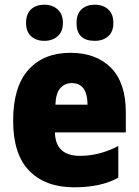

<svg xmlns="http://www.w3.org/2000/svg" viewBox="-20 -788 591 818"><path d="M384 -614Q419 -614 441 -633.5Q463 -653 463 -690Q463 -728 441 -748Q419 -768 384 -768Q349 -768 327.5 -748.5Q306 -729 306 -690Q306 -614 384 -614ZM169 -614Q203 -614 225.5 -633.5Q248 -653 248 -690Q248 -728 225.5 -748Q203 -768 169 -768Q134 -768 112.5 -748.5Q91 -729 91 -690Q91 -653 112.5 -633.5Q134 -614 169 -614ZM36 -274Q36 -130 105 -60Q174 10 296 10Q411 10 484 -31V-166Q404 -124 321 -124Q216 -124 214 -224H516V-310Q516 -435 453 -499Q390 -563 280 -563Q166 -563 101 -490.5Q36 -418 36 -274ZM353 -342H216Q218 -392 237.5 -413Q257 -434 286 -434Q352 -434 353 -342Z"/></svg>

Font: Noto Sans UI SemiCondensed Black
Style: Regular
Weight: 900
Width: 4
Designer: Monotype Design Team
Foundry: Monotype Imaging Inc.
Version: 1.001